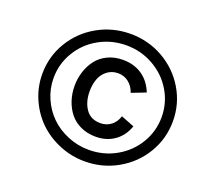

<svg xmlns="http://www.w3.org/2000/svg" viewBox="-122 -852 1093 1013"><g transform="rotate(20 424.0 -345.5)"><path d="M447.8 12.7Q373 12.7 304.9 -15.6Q236.8 -43.9 187.7 -91.8Q138.7 -139.6 109.6 -205.8Q80.6 -272 80.6 -345.2Q80.6 -442.4 129.6 -524.7Q178.7 -606.9 263.2 -654.8Q347.7 -702.6 447.8 -702.6Q547.4 -702.6 631.6 -654.8Q715.8 -606.9 764.9 -524.7Q814 -442.4 814 -345.2Q814 -247.6 764.9 -165.3Q715.8 -83 631.6 -35.2Q547.4 12.7 447.8 12.7ZM447.8 -51.8Q529.8 -51.8 599.6 -91.1Q669.4 -130.4 710 -198Q750.5 -265.6 750.5 -345.2Q750.5 -424.8 710 -492.2Q669.4 -559.6 599.6 -598.9Q529.8 -638.2 447.8 -638.2Q364.7 -638.2 294.9 -599.1Q225.1 -560.1 184.6 -492.4Q144 -424.8 144 -345.2Q144 -285.2 168 -231Q191.9 -176.8 232.4 -137.5Q272.9 -98.1 329.3 -75Q385.7 -51.8 447.8 -51.8ZM458 -129.4Q411.1 -129.4 373 -147Q335 -164.6 311.3 -194.6Q287.6 -224.6 274.9 -262.9Q262.2 -301.3 262.2 -344.2Q262.2 -385.7 274.4 -423.8Q286.6 -461.9 309.8 -492.7Q333 -523.4 371.1 -541.7Q409.2 -560.1 457 -560.1Q518.1 -560.1 563.5 -529.8Q608.9 -499.5 632.3 -440.9L553.2 -410.2Q542 -443.8 516.4 -464.4Q490.7 -484.9 457 -484.9Q420.4 -484.9 394.5 -464.1Q368.7 -443.4 357.7 -412.4Q346.7 -381.3 346.7 -344.2Q346.7 -285.2 374.3 -245.1Q401.9 -205.1 457 -205.1Q491.2 -205.1 516.6 -224.9Q542 -244.6 552.2 -278.3L627 -249Q607.4 -192.4 563 -160.9Q518.6 -129.4 458 -129.4Z"/></g></svg>

Font: HK Grotesk SmBold Legacy Italic
Style: Regular
Weight: 600
Italic angle: -13°
Designer: Alfredo Marco Pradil
Foundry: Hanken Design Co.
Version: Version 2.022;PS 002.022;hotconv 1.0.88;makeotf.lib2.5.64775